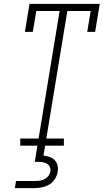

<svg xmlns="http://www.w3.org/2000/svg" viewBox="-20 -755 540 995"><path d="M85 0V-37H180L289 -698H168L150 -590H109L133 -735H497L473 -590H432L450 -698H329L220 -37H311V0ZM57 220 63 183H163Q175 183 187.5 181Q200 179 211.5 173Q223 167 231 156.5Q239 146 241 134Q243 122 238.5 111Q234 100 224.5 94Q215 88 203.5 86Q192 84 180 84H160L174 0H214L205 51Q222 53 237.5 58.5Q253 64 263.5 75Q274 86 278 102Q282 118 279 135Q276 155 264.5 173Q253 191 235 201.5Q217 212 196.5 216Q176 220 157 220Z"/></svg>

Font: Iosevka Curly Slab Extralight
Style: Italic
Weight: 200
Italic angle: -9°
Monospace: yes
Designer: Belleve Invis
Foundry: Belleve Invis
Version: Version 22.1.2; ttfautohint (v1.8.4)